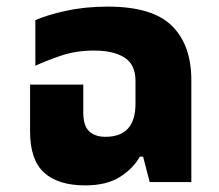

<svg xmlns="http://www.w3.org/2000/svg" viewBox="-20 -551 663 581"><path d="M238 10Q303 10 343.5 -16Q384 -42 403 -77H413L433 0H559V-308Q559 -415 500 -473Q441 -531 306 -531Q237 -531 178.5 -518Q120 -505 87 -490V-352Q119 -367 164.5 -382.5Q210 -398 265 -398Q323 -398 356.5 -377Q390 -356 390 -306V-237Q390 -137 299 -137Q268 -137 250 -153.5Q232 -170 232 -211V-295H71V-153Q71 -67 113.5 -28.5Q156 10 238 10Z"/></svg>

Font: Noto Sans Thai UI Extra
Style: Regular
Weight: 800
Designer: Monotype Design Team
Foundry: Monotype Imaging Inc.
Version: Version 1.901